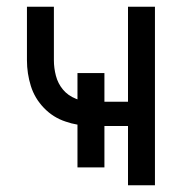

<svg xmlns="http://www.w3.org/2000/svg" viewBox="-20 -550 540 570"><path d="M360 0V-176H290V-53H210V-180Q192 -183 175 -189Q138 -201 110.5 -229.5Q83 -258 71.5 -295Q60 -332 60 -371V-530H140V-371Q140 -348 146 -325Q152 -302 167 -284Q182 -266 205 -257L210 -255V-333H290V-248H360V-530H440V0Z"/></svg>

Font: Iosevka SS08
Style: Regular
Weight: 400
Monospace: yes
Designer: Belleve Invis
Foundry: Belleve Invis
Version: 2.1.0; ttfautohint (v1.8.2)